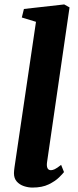

<svg xmlns="http://www.w3.org/2000/svg" viewBox="-20 -837 350 867"><path d="M192.5 -105Q190 -88 194.2 -78.2Q198.5 -68.5 210 -68.5Q217.5 -68.5 227.2 -73Q237 -77.5 256 -92.5L269 -60Q263.5 -52.5 246.5 -35.8Q229.5 -19 200 -4.5Q170.5 10 126.5 10Q107.5 10 88 3.5Q68.5 -3 55.8 -17.2Q43 -31.5 43 -55Q43 -61 43.8 -68Q44.5 -75 45.5 -81.8Q46.5 -88.5 47 -92L142.5 -738.5L78.5 -758L88 -796.5L270 -817L294 -803.5Z"/></svg>

Font: Merriweather 20pt ExtraBold
Style: Italic
Weight: 800
Italic angle: -7.8°
Version: Version 2.101